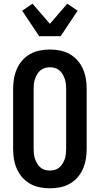

<svg xmlns="http://www.w3.org/2000/svg" viewBox="-20 -1011 540 1039"><path d="M250 8Q222 8 194.5 2.5Q167 -3 143 -16.5Q119 -30 100.5 -51Q82 -72 71 -97.5Q60 -123 55.5 -150Q51 -177 51 -205V-530Q51 -558 55.5 -585Q60 -612 71 -637.5Q82 -663 100.5 -684Q119 -705 143 -718.5Q167 -732 194.5 -737.5Q222 -743 250 -743Q278 -743 305.5 -737.5Q333 -732 357 -718.5Q381 -705 399.5 -684Q418 -663 429 -637.5Q440 -612 444.5 -585Q449 -558 449 -530V-205Q449 -177 444.5 -150Q440 -123 429 -97.5Q418 -72 399.5 -51Q381 -30 357 -16.5Q333 -3 305.5 2.5Q278 8 250 8ZM250 -88Q264 -88 277.5 -92Q291 -96 301.5 -105Q312 -114 319 -126Q326 -138 330.5 -151Q335 -164 336.5 -177.5Q338 -191 338 -205V-530Q338 -544 336.5 -557.5Q335 -571 330.5 -584Q326 -597 319 -609Q312 -621 301.5 -630Q291 -639 277.5 -643Q264 -647 250 -647Q236 -647 222.5 -643Q209 -639 198.5 -630Q188 -621 181 -609Q174 -597 169.5 -584Q165 -571 163.5 -557.5Q162 -544 162 -530V-205Q162 -191 163.5 -177.5Q165 -164 169.5 -151Q174 -138 181 -126Q188 -114 198.5 -105Q209 -96 222.5 -92Q236 -88 250 -88ZM192 -815 100 -953 156 -991 250 -882 344 -991 400 -953 308 -815Z"/></svg>

Font: Iosevka Term Curly
Style: Bold
Weight: 700
Designer: Belleve Invis
Foundry: Belleve Invis
Version: Version 32.3.0